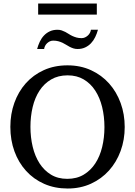

<svg xmlns="http://www.w3.org/2000/svg" viewBox="-20 -1060 771 1096"><path d="M576.2 -334Q576.2 -395 563 -449Q549.8 -502.9 523.4 -543.2Q497.1 -583.5 457.8 -606.7Q418.5 -629.9 366.2 -629.9Q312 -629.9 272 -606.4Q231.9 -583 205.6 -542.7Q179.2 -502.4 166.5 -449Q153.8 -395.5 153.8 -335.9Q153.8 -275.9 166.7 -221.9Q179.7 -168 205.8 -127.4Q231.9 -86.9 271.2 -63Q310.5 -39.1 363.8 -39.1Q418 -39.1 457.8 -63Q497.6 -86.9 523.9 -127.2Q550.3 -167.5 563.2 -220.9Q576.2 -274.4 576.2 -334ZM691.9 -335Q691.9 -262.2 668.5 -198.2Q645 -134.3 602.3 -86.7Q559.6 -39.1 499.5 -11.5Q439.5 16.1 366.2 16.1Q292.5 16.1 232.2 -10.5Q171.9 -37.1 128.9 -84.5Q85.9 -131.8 62.5 -196Q39.1 -260.3 39.1 -335.9Q39.1 -409.2 62 -473.1Q85 -537.1 127.4 -584.7Q169.9 -632.3 230.2 -659.7Q290.5 -687 365.2 -687Q439.5 -687 499.8 -659.2Q560.1 -631.3 602.8 -583.5Q645.5 -535.6 668.7 -471.7Q691.9 -407.7 691.9 -335ZM539.1 -890.1Q533.2 -868.2 523.4 -848.1Q513.7 -828.1 499.5 -813.2Q485.4 -798.3 466.3 -789.3Q447.3 -780.3 422.9 -780.3Q409.7 -780.3 398.7 -783.9Q387.7 -787.6 377.7 -792.7Q367.7 -797.9 357.9 -804.2Q348.1 -810.5 337.2 -815.7Q326.2 -820.8 313 -824.5Q299.8 -828.1 283.7 -828.1Q273.4 -828.1 264.6 -824Q255.9 -819.8 248.8 -813.2Q241.7 -806.6 237.3 -797.9Q232.9 -789.1 231.9 -780.3H191.9Q197.8 -802.2 207.3 -822.3Q216.8 -842.3 231.2 -857.4Q245.6 -872.6 264.6 -881.3Q283.7 -890.1 308.1 -890.1Q321.3 -890.1 332 -886.5Q342.8 -882.8 352.8 -877.7Q362.8 -872.6 372.3 -866.2Q381.8 -859.9 392.8 -854.7Q403.8 -849.6 416.7 -845.9Q429.7 -842.3 445.8 -842.3Q456.1 -842.3 465.1 -846.4Q474.1 -850.6 481.4 -857.2Q488.8 -863.8 493.4 -872.6Q498 -881.3 499 -890.1ZM197.8 -976.6V-1040H532.7V-976.6Z"/></svg>

Font: Charis SIL Afr
Style: Regular
Weight: 400
Foundry: SIL International
Version: Version 5.000